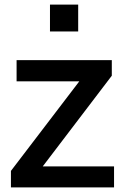

<svg xmlns="http://www.w3.org/2000/svg" viewBox="-20 -811 540 831"><path d="M27.3 0V-71.3L323.2 -459H51.8V-550.8H463.9V-483.4L165 -90.8H473.6V0ZM196.3 -674.8V-791H318.4V-674.8Z"/></svg>

Font: Gothic A1 SemiBold
Style: Regular
Weight: 600
Version: Version 2.50